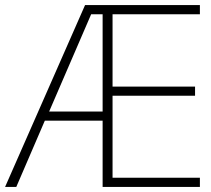

<svg xmlns="http://www.w3.org/2000/svg" viewBox="-21 -800 828 754"><path d="M764 -66H382V-326H155L43 -66H-1L313 -780H764V-744H421V-460H745V-424H421V-102H764ZM172 -362H382V-744H337Z"/></svg>

Font: Noto Sans Malayalam UI ExtraLight
Style: Regular
Weight: 200
Designer: Jelle Bosma - Monotype Design Team
Foundry: Monotype Imaging Inc.
Version: Version 2.104; ttfautohint (v1.8.4.7-5d5b)